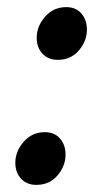

<svg xmlns="http://www.w3.org/2000/svg" viewBox="-20 -507 307 539"><path d="M142 -339Q115 -339 99 -356.5Q83 -374 83 -401Q83 -433 106.5 -460Q130 -487 166 -487Q193 -487 208.5 -469Q224 -451 224 -424Q224 -392 201.5 -365.5Q179 -339 142 -339ZM82 12Q55 12 39 -5.5Q23 -23 23 -50Q23 -82 46.5 -109Q70 -136 106 -136Q133 -136 148.5 -118Q164 -100 164 -73Q164 -41 141.5 -14.5Q119 12 82 12Z"/></svg>

Font: Source Sans Pro SemiBold
Style: Italic
Weight: 600
Italic angle: -11°
Designer: Paul D. Hunt
Foundry: Adobe Systems Incorporated
Version: Version 1.095;hotconv 1.0.109;makeotfexe 2.5.65596